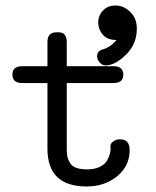

<svg xmlns="http://www.w3.org/2000/svg" viewBox="-20 -670 565 696"><path d="M25 -400Q25 -430 61 -430H152V-518Q152 -553 185 -553H187Q197 -553 203.5 -551.5Q210 -550 216 -541.5Q222 -533 222 -518V-430H392Q427 -430 427 -399Q427 -369 391 -369H222V-131Q222 -115 224 -104Q226 -93 233 -80.5Q240 -68 255.5 -62Q271 -56 296 -56Q323 -56 341.5 -65Q360 -74 368 -88Q376 -102 378.5 -113Q381 -124 381 -134L380 -141Q380 -144 383 -149.5Q386 -155 394.5 -160Q403 -165 415 -165Q450 -165 450 -126Q450 -68 404.5 -31Q359 6 294 6Q152 6 152 -131V-369H60Q25 -369 25 -400ZM332 -465Q332 -477 338 -483Q344 -489 353 -491Q362 -493 376 -501.5Q390 -510 402 -525Q369 -525 352.5 -544.5Q336 -564 336 -588Q336 -613 353 -631.5Q370 -650 399 -650Q428 -650 452 -627Q476 -604 476 -566Q476 -510 436.5 -471.5Q397 -433 363 -433Q350 -433 341 -444Q332 -455 332 -465Z"/></svg>

Font: CMU Typewriter Text
Style: Regular
Weight: 500
Monospace: yes
Version: Version 0.7.0